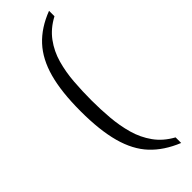

<svg xmlns="http://www.w3.org/2000/svg" viewBox="-291 -765 899 899"><g transform="rotate(-45 158.5 -315.5)"><path d="M285 122Q204 89 154 35.5Q104 -18 80.5 -104Q57 -190 57 -316Q57 -443 80.5 -528.5Q104 -614 154 -668Q204 -722 285 -753V-717Q232 -689 200 -645.5Q168 -602 153 -548.5Q138 -495 133.5 -435.5Q129 -376 129 -316Q129 -256 134 -197.5Q139 -139 154 -85.5Q169 -32 200.5 12Q232 56 285 85Z"/></g></svg>

Font: Noto Rashi Hebrew Light
Style: Regular
Weight: 300
Version: Version 1.006